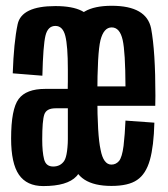

<svg xmlns="http://www.w3.org/2000/svg" viewBox="-20 -624 567 648"><path d="M307.5 -175V-386.5Q307.5 -476 294 -539.8Q280.5 -603.5 167 -603.5Q52.5 -603.5 39.5 -542Q26.5 -480.5 23 -376.5L123 -368.5Q125.5 -471 133.5 -503.8Q141.5 -536.5 167 -536.5Q192 -536.5 200.5 -502.5Q209 -468.5 209 -390V-100L226.5 -91ZM126 4Q207 4 238 -29Q269 -62 269.5 -140L209.5 -175Q209.5 -100.5 196.8 -81.2Q184 -62 159.5 -62Q135 -62 128.8 -86.5Q122.5 -111 122.5 -153.5Q122.5 -216.5 129.5 -237.5Q136.5 -258.5 167.5 -258.5Q187 -258.5 214 -258.5V-324Q170 -324 132.5 -324Q68.5 -324 43 -290Q17.5 -256 17.5 -156.5Q17.5 -72.5 44 -34.2Q70.5 4 126 4ZM356 3.5V-68.5Q329 -68.5 319.5 -118.5Q308.5 -168 308.5 -301Q308.5 -445 319 -488Q330 -531.5 357 -531.5Q384.5 -531.5 394 -489Q403 -449 403.5 -332.5H298.5V-267H504Q504.5 -283.5 504.5 -301Q504.5 -450.5 490 -528Q474.5 -604.5 357 -604.5Q240.5 -604.5 225 -527Q208.5 -449.5 208.5 -301.5Q208.5 -168 224.5 -81.5Q240 3.5 356 3.5ZM356 -68.5V3.5Q413.5 3.5 442.5 -16.5Q472.5 -36.5 486 -84.5Q499 -131 501 -210L403.5 -217Q401.5 -170 397 -131.5Q392 -93.5 382 -81Q371.5 -68.5 356 -68.5Z"/></svg>

Font: Anybody ExtraCondensed Medium
Style: Regular
Weight: 500
Width: 2
Version: Version 1.113;gftools[0.9.25]